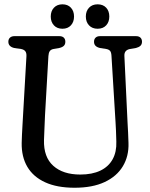

<svg xmlns="http://www.w3.org/2000/svg" viewBox="-20 -870 704 903"><path d="M523.4 -295 504.2 -608.7Q503.1 -624.4 497.6 -630.8Q492 -637.2 480.2 -639.5L449.9 -644.3Q436 -647.7 429.1 -654.8Q422.2 -661.9 422.2 -673.7Q422.2 -686 429.7 -693Q437.1 -700 450.6 -700H619.4Q633.2 -700 640.5 -693Q647.8 -686 647.8 -673.7Q647.8 -661.9 640.7 -654.9Q633.5 -647.9 620.1 -644.5L591 -639.5Q576.9 -636.6 570.5 -628.3Q564 -620 565.1 -605.2L579.8 -295.4Q581.4 -270.6 582.4 -246.9Q583.4 -223.2 584.3 -197.4Q586.4 -136 558 -88.4Q529.5 -40.7 472.4 -13.9Q415.2 13 330.7 13Q248.1 13 192.2 -12.7Q136.3 -38.3 108.5 -85.6Q80.8 -132.9 82 -198Q82.3 -213.1 83.3 -235.6Q84.4 -258.1 85.8 -282.5Q87.2 -306.9 88.4 -327.7L104.3 -604.5Q105.3 -620.1 99.5 -628.3Q93.7 -636.6 79.6 -639.5L47.5 -644.1Q19.3 -650.6 19.3 -673.7Q19.3 -686 27 -693Q34.7 -700 48.2 -700H258.9Q272.7 -700 280 -693Q287.3 -686 287.3 -673.7Q287.3 -661.7 280.4 -654.7Q273.4 -647.7 259.6 -644.5L231.1 -639.5Q218.8 -636.9 213.8 -629.1Q208.7 -621.4 207.7 -606.7L191.7 -327.7Q189.9 -292.3 189 -263.8Q188.1 -235.2 186.9 -211.1Q184.8 -131.3 230.6 -90.2Q276.3 -49.1 357.5 -49.1Q413.5 -49.1 451.9 -67.5Q490.3 -85.9 509.6 -120.7Q528.9 -155.5 527.1 -204.2Q526.2 -235.1 525.5 -255.3Q524.8 -275.4 523.4 -295ZM273.7 -734.8Q248.7 -734.8 233.7 -750.7Q218.7 -766.7 218.7 -792.3Q218.7 -817.9 233.7 -833.8Q248.7 -849.7 273.7 -849.7Q298.7 -849.7 313.5 -833.8Q328.2 -817.9 328.2 -792.3Q328.2 -766.9 313.5 -750.8Q298.7 -734.8 273.7 -734.8ZM439 -734.8Q413.9 -734.8 398.8 -750.7Q383.7 -766.7 383.7 -792.3Q383.7 -817.9 398.8 -833.8Q413.9 -849.7 439 -849.7Q464.6 -849.7 479.4 -833.8Q494.1 -817.9 494.1 -792.3Q494.1 -766.9 479.4 -750.8Q464.6 -734.8 439 -734.8Z"/></svg>

Font: Fraunces 144pt S100 Black
Style: Regular
Weight: 900
Version: Version 1.000